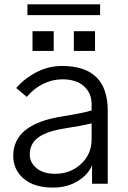

<svg xmlns="http://www.w3.org/2000/svg" viewBox="-20 -847 590 885"><path d="M117.2 -134.8Q117.2 -97.7 148.4 -71.8Q179.7 -45.9 234.4 -45.9Q303.7 -45.9 353 -90.8Q402.3 -135.7 402.3 -205.1V-278.3Q359.4 -267.6 265.6 -252.9Q189.5 -239.3 153.3 -210.9Q117.2 -182.6 117.2 -134.8ZM41 -128.9Q41 -275.4 267.6 -310.5Q369.1 -327.1 402.3 -337.9V-368.2Q402.3 -417 367.2 -449.2Q332 -481.4 267.6 -481.4Q220.7 -481.4 177.2 -459.5Q133.8 -437.5 103.5 -400.4L54.7 -441.4Q93.8 -486.3 148.9 -514.6Q204.1 -543 265.6 -543Q476.6 -543 476.6 -336.9V0H404.3V-85.9Q388.7 -43.9 339.8 -13.2Q291 17.6 224.6 17.6Q137.7 17.6 89.4 -23.4Q41 -64.5 41 -128.9ZM129.9 -612.3V-703.1H227.5V-612.3ZM106.4 -777.3V-827.1H441.4V-777.3ZM320.3 -612.3V-703.1H418V-612.3Z"/></svg>

Font: Gothic A1
Style: Regular
Weight: 400
Designer: HanYang I&C Co.,Ltd.
Foundry: HanYang I&C Co.,Ltd.
Version: Version 2.50